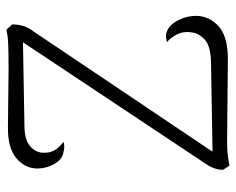

<svg xmlns="http://www.w3.org/2000/svg" viewBox="-89 -648 743 605"><g transform="rotate(-90 282.5 -345.5)"><path d="M63 6 50 -14Q50 -30 56 -45Q62 -60 73 -75L460 -657L472 -645L190 -640Q148 -640 127.5 -624.5Q107 -609 104 -586Q102 -563 110.5 -547Q119 -531 138 -517Q124 -512 106 -517Q83 -520 68.5 -545.5Q54 -571 54 -599Q54 -638 86.5 -665.5Q119 -693 185 -692L366 -690Q412 -690 442 -691Q472 -692 491 -697L508 -679Q508 -659 503 -643Q498 -627 487 -613L94 -28L89 -47L382 -52Q437 -52 458.5 -70.5Q480 -89 483 -113Q487 -139 476.5 -159.5Q466 -180 452 -191Q461 -193 465 -193.5Q469 -194 475 -194Q495 -191 508 -175.5Q521 -160 528 -139.5Q535 -119 535 -100Q535 -58 502.5 -28.5Q470 1 400 1L178 -1Q148 -2 120 -1Q92 0 63 6Z"/></g></svg>

Font: Arima Light
Style: Regular
Weight: 300
Designer: Joana Correia and Natanael Gama
Foundry: NDISCOVER
Version: Version 1.101;gftools[0.9.23]